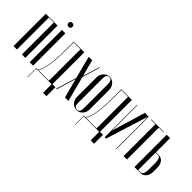

<svg xmlns="http://www.w3.org/2000/svg" viewBox="11 -1291 2082 2082"><g transform="rotate(45 1052.0 -249.5)"><path d="M217 -495V0H165V-489H89V0H36V-495Z M280 -600Q280 -614 288 -622Q296 -630 310 -630Q324 -630 332.5 -622Q341 -614 341 -600Q341 -569 310 -569Q296 -569 288 -577.5Q280 -586 280 -600ZM337 -495V0H284V-495Z M379 131V-6H404Q419 -26 430.5 -57.5Q442 -89 449.5 -134.5Q457 -180 460.5 -241.5Q464 -303 464 -384V-495H627V-6H673V131H621V0H384V131ZM574 -6V-489H470V-373Q470 -312 467 -254.5Q464 -197 457 -149Q450 -101 438.5 -64Q427 -27 410 -6Z M748 -495 797 -309H799L856 -495H864L802 -291L878 0H825L767 -219H765L699 0H690L762 -237L695 -495Z M1010 -503Q1030 -503 1047.5 -494.5Q1065 -486 1078 -471.5Q1091 -457 1098.5 -438Q1106 -419 1106 -397V-96Q1106 -75 1098.5 -56Q1091 -37 1078 -22.5Q1065 -8 1047.5 0Q1030 8 1010 8Q990 8 972.5 0Q955 -8 941.5 -22.5Q928 -37 920.5 -56Q913 -75 913 -96V-397Q913 -419 920.5 -438Q928 -457 941.5 -471.5Q955 -486 972.5 -494.5Q990 -503 1010 -503ZM1010 -497Q967 -497 967 -434V-60Q967 2 1010 2Q1052 2 1052 -60V-434Q1052 -497 1010 -497Z M1109 131V-6H1134Q1149 -26 1160.5 -57.5Q1172 -89 1179.5 -134.5Q1187 -180 1190.5 -241.5Q1194 -303 1194 -384V-495H1357V-6H1403V131H1351V0H1114V131ZM1304 -6V-489H1200V-373Q1200 -312 1197 -254.5Q1194 -197 1187 -149Q1180 -101 1168.5 -64Q1157 -27 1140 -6Z M1615 -495V0H1609V-484H1607L1455 0H1434V-495H1440V-114H1442L1450 -143L1556 -495Z M1845 -489H1776V0H1724V-489H1655V-495H1845Z M1985 -278Q2024 -278 2048 -248.5Q2072 -219 2072 -167V-111Q2072 -59 2047 -29.5Q2022 0 1983 0H1891V-495H1943V-278ZM2020 -177Q2020 -230 2010.5 -251Q2001 -272 1979 -272H1943V-6H1977Q1997 -6 2008.5 -27.5Q2020 -49 2020 -101Z"/></g></svg>

Font: Moniqa Cond Display
Style: Regular
Weight: 400
Width: 3
Designer: Rajesh Rajput
Foundry: Rajesh Rajput
Version: Version 1.000